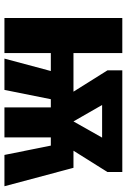

<svg xmlns="http://www.w3.org/2000/svg" viewBox="127 -698 571 865"><g transform="rotate(90 412.5 -265.5)"><path d="M736 -311 819 0H678L636 -209H599V0H464V-209H427L385 0H244L300 -209H219V0H61V-531H219V-311H393L297 -464V-531H755V-464L659 -311ZM453 -440 527 -311 600 -440Z"/></g></svg>

Font: Fira Sans
Style: Bold
Weight: 700
Designer: bBox Type GmbH & Carrois Corporate GbR & Edenspiekermann AG
Foundry: bBox Type GmbH & Carrois Corporate GbR & Edenspiekermann AG
Version: Version 4.301;PS 004.301;hotconv 1.0.88;makeotf.lib2.5.64775